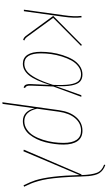

<svg xmlns="http://www.w3.org/2000/svg" viewBox="361 -1136 969 1732"><g transform="rotate(90 846.0 -269.5)"><path d="M338.9 6.8Q324.2 2.4 315.7 -4.9Q307.1 -12.2 295.4 -28.8L123 -264.6L383.8 -522.9L393.6 -515.6L140.6 -264.2L305.7 -37.6Q317.9 -21 325 -14.9Q332 -8.8 344.7 -3.9ZM66.9 0 116.7 -357.9Q130.9 -453.1 123 -519L136.2 -520Q144.5 -453.6 130.4 -355L80.6 0Z M650.9 -528.3Q691.4 -528.3 715.3 -506.6Q739.3 -484.9 750 -431.2Q760.7 -377.4 755.9 -286.6L838.4 -518.1H853L759.8 -265.1L752 -64.9Q751 -37.6 756.1 -26.6Q761.2 -15.6 773.9 -9.8L767.6 2.9Q756.8 -2 751 -6.8Q745.1 -11.7 741 -25.4Q736.8 -39.1 737.8 -61.5L745.6 -233.9Q704.6 -102.5 659.2 -46.6Q613.8 9.3 554.2 9.3Q502 9.3 474.4 -32Q446.8 -73.2 446.8 -153.3Q446.8 -199.7 453.6 -249Q460.4 -298.3 476.6 -348.9Q492.7 -399.4 515.6 -439Q538.6 -478.5 573.7 -503.4Q608.9 -528.3 650.9 -528.3ZM460.9 -153.3Q460.9 -3.9 554.7 -3.9Q591.3 -3.9 621.8 -27.1Q652.3 -50.3 683.6 -108.4Q714.8 -166.5 745.1 -262.7Q749.5 -359.9 740.7 -415.3Q731.9 -470.7 710.4 -493.2Q689 -515.6 650.4 -515.6Q611.8 -515.6 579.3 -491.7Q546.9 -467.8 525.6 -429.7Q504.4 -391.6 489.3 -343Q474.1 -294.4 467.5 -246.3Q460.9 -198.2 460.9 -153.3Z M1158.7 -528.3Q1220.7 -528.3 1252.2 -483.9Q1283.7 -439.5 1283.7 -357.4Q1283.7 -317.9 1278.3 -276.9Q1272.9 -235.8 1262.5 -194.3Q1252 -152.8 1234.4 -116.5Q1216.8 -80.1 1194.3 -51.8Q1171.9 -23.4 1140.4 -7.1Q1108.9 9.3 1072.3 9.3Q1026.9 9.3 997.1 -19Q967.3 -47.4 956.5 -96.7L916.5 192.4L901.9 194.3L973.6 -318.4Q987.3 -416 1036.9 -472.2Q1086.4 -528.3 1158.7 -528.3ZM1072.8 -3.9Q1113.3 -3.9 1147.2 -27.1Q1181.2 -50.3 1203.1 -87.2Q1225.1 -124 1240.2 -171.4Q1255.4 -218.8 1262 -265.6Q1268.6 -312.5 1268.6 -357.4Q1268.6 -434.6 1241 -475.1Q1213.4 -515.6 1158.2 -515.6Q1091.8 -515.6 1046.1 -462.4Q1000.5 -409.2 987.3 -315.9L960 -118.7Q985.4 -3.9 1072.8 -3.9Z M1467.8 -734.4Q1493.7 -725.6 1511.5 -712.2Q1529.3 -698.7 1540.8 -681.4Q1552.2 -664.1 1558.8 -637.7Q1565.4 -611.3 1568.1 -582.8Q1570.8 -554.2 1571.8 -512.2Q1574.2 -415.5 1580.6 -339.1Q1586.9 -262.7 1594.5 -215.3Q1602.1 -168 1614 -127Q1626 -85.9 1635.3 -64Q1644.5 -42 1658.7 -12.7Q1662.1 -5.4 1664.1 -2L1650.9 2.9Q1618.7 -64 1606.4 -102.1Q1565.4 -231.4 1558.6 -502L1343.8 4.4L1329.6 0.5L1552.7 -519.5L1559.1 -518.6Q1555.7 -614.7 1537.6 -659.7Q1519.5 -704.6 1464.8 -723.6Z"/></g></svg>

Font: Fira Sans Compressed Hair
Style: Italic
Weight: 100
Width: 3
Italic angle: -8°
Designer: Carrois Corporate & Edenspiekermann AG
Foundry: Carrois Corporate GbR & Edenspiekermann AG
Version: Version 4.203;PS 004.203;hotconv 1.0.88;makeotf.lib2.5.64775